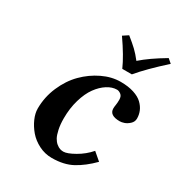

<svg xmlns="http://www.w3.org/2000/svg" viewBox="-158 -751 807 867"><g transform="rotate(30 245.5 -317.5)"><path d="M237.8 9.8Q202.1 9.8 170.2 -6.3Q138.2 -22.5 117.2 -47.1Q96.2 -71.8 84 -99.6Q71.8 -127.4 71.8 -151.9Q71.8 -211.9 95.7 -267.1Q119.6 -322.3 157.5 -360.4Q195.3 -398.4 242.7 -421.1Q290 -443.8 336.9 -443.8Q376.5 -443.8 405.8 -434.3Q435.1 -424.8 451.4 -408.9Q467.8 -393.1 475.3 -375Q482.9 -356.9 482.9 -336.9Q482.9 -319.8 470 -307.9Q457 -295.9 443.8 -291.5Q430.7 -287.1 420.9 -287.1Q367.2 -287.1 367.2 -323.2Q367.2 -331.1 369.1 -342.3Q371.1 -353.5 371.1 -370.1Q371.1 -388.7 360.4 -396.7Q349.6 -404.8 339.8 -404.8Q314.9 -404.8 289.6 -388.7Q264.2 -372.6 243.2 -343.8Q222.2 -314.9 209 -270Q195.8 -225.1 195.8 -172.9Q195.8 -140.1 201.2 -115.5Q206.5 -90.8 214.1 -77.1Q221.7 -63.5 232.2 -54.9Q242.7 -46.4 251.5 -43.7Q260.3 -41 269 -41Q288.6 -41 326.4 -62.5Q364.3 -84 392.1 -116.2L432.1 -82Q388.7 -38.1 344.7 -14.2Q300.8 9.8 237.8 9.8ZM362.8 -498H313Q289.6 -551.3 236.8 -627L264.2 -645Q293.9 -621.1 312 -604Q330.1 -586.9 350.1 -561Q395 -600.6 470.2 -645L491.2 -627Q406.7 -550.8 362.8 -498Z"/></g></svg>

Font: Linux Libertine
Style: Bold Italic
Weight: 700
Italic angle: -11.5°
Designer: Philipp H. Poll
Foundry: Philipp H. Poll
Version: Version 4.0.5